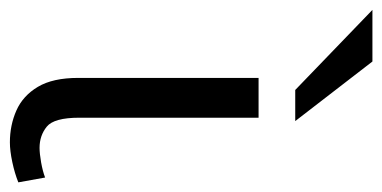

<svg xmlns="http://www.w3.org/2000/svg" viewBox="-275 -572 792 398"><g transform="rotate(90 121.0 -373.0)"><path d="M217 2.5Q181.5 2.5 151 -11Q120.5 -24.5 102 -55.5Q83.5 -86.5 83.5 -139V-513H166V-141.5Q166 -89 184.5 -74Q203 -59 228.5 -59Q240 -59 258.5 -62.2Q277 -65.5 290 -70.5L300 -15Q281.5 -7.5 258 -2.5Q234.5 2.5 217 2.5ZM108.5 -589 -57.5 -749H49.5L173 -589Z"/></g></svg>

Font: Mooli
Style: Regular
Weight: 400
Designer: Vernon Adams
Foundry: Vernon Adams
Version: Version 1.000; ttfautohint (v1.8.4.7-5d5b);gftools[0.9.33]